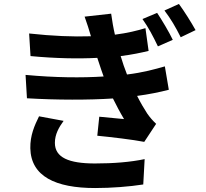

<svg xmlns="http://www.w3.org/2000/svg" viewBox="-20 -882 1040 969"><path d="M773 -817 699 -786C730 -742 751 -702 777 -648L852 -681C833 -721 797 -781 773 -817ZM883 -862 810 -829C843 -785 865 -748 892 -694L967 -730C946 -768 909 -827 883 -862ZM109 -504 116 -386C267 -377 428 -377 550 -385C567 -351 585 -316 606 -281C577 -284 522 -289 481 -293L471 -197C543 -190 652 -177 708 -166L768 -257C750 -274 737 -289 723 -309C706 -335 688 -366 672 -398C732 -406 786 -417 832 -429L812 -547C763 -533 703 -516 621 -506C615 -522 609 -538 604 -552C599 -567 594 -583 589 -599C646 -606 692 -616 730 -625L714 -740C675 -728 623 -715 560 -707C552 -741 546 -777 541 -813L407 -798C419 -764 430 -731 439 -699C348 -696 246 -700 127 -713L134 -599C260 -587 376 -585 471 -590C477 -572 483 -553 491 -530C495 -519 499 -507 503 -496C393 -489 258 -490 109 -504ZM301 -272 177 -295C154 -248 132 -199 133 -134C136 8 260 67 460 67C542 67 633 60 703 49L710 -79C639 -64 553 -57 459 -57C327 -57 257 -87 257 -161C257 -204 277 -239 301 -272Z"/></svg>

Font: Source Han Sans JP
Style: Bold
Weight: 700
Designer: Ryoko NISHIZUKA 西塚涼子 (kana, bopomofo & ideographs); Paul D. Hunt (Latin, Greek & Cyrillic); Sandoll Communications 산돌커뮤니
Foundry: Adobe
Version: Version 2.002;hotconv 1.0.116;makeotfexe 2.5.65601